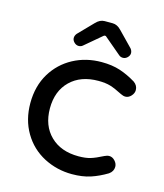

<svg xmlns="http://www.w3.org/2000/svg" viewBox="-106 -769 733 860"><g transform="rotate(15 260.5 -339.0)"><path d="M158.2 -581.1Q158.2 -591.8 166 -601.6L232.4 -669.9Q251 -689.5 272.5 -689.5H309.6Q331.1 -689.5 349.6 -669.9L416 -601.6Q423.8 -591.8 423.8 -581.1Q423.8 -570.3 414.6 -561Q405.3 -551.8 393.6 -551.8Q382.8 -551.8 375 -558.6L298.8 -623Q295.9 -627 291 -627Q287.1 -627 283.2 -623L207 -558.6Q199.2 -551.8 188.5 -551.8Q176.8 -551.8 167.5 -561Q158.2 -570.3 158.2 -581.1ZM177.7 -20.5Q116.2 -52.7 81.1 -112.3Q45.9 -171.9 45.9 -249Q45.9 -328.1 82 -387.7Q117.2 -445.3 176.3 -477.1Q235.4 -508.8 307.6 -508.8Q356.4 -508.8 393.6 -496.6Q430.7 -484.4 467.8 -461.9Q487.3 -448.2 487.3 -426.8Q487.3 -412.1 475.6 -399.4Q463.9 -386.7 449.2 -386.7Q439.5 -386.7 427.7 -392.6Q393.6 -410.2 371.1 -417Q348.6 -423.8 315.4 -423.8Q233.4 -423.8 185.1 -376.5Q136.7 -329.1 136.7 -249Q136.7 -168.9 185.1 -121.6Q233.4 -74.2 315.4 -74.2Q348.6 -74.2 371.1 -81.1Q393.6 -87.9 427.7 -105.5Q439.5 -111.3 449.2 -111.3Q463.9 -111.3 475.6 -98.6Q487.3 -85.9 487.3 -71.3Q487.3 -49.8 467.8 -36.1Q430.7 -13.7 393.6 -1.5Q356.4 10.7 307.6 10.7Q238.3 10.7 177.7 -20.5Z"/></g></svg>

Font: FakePearl
Style: Regular
Weight: 400
Version: Version 1.2